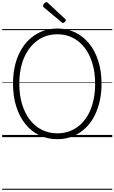

<svg xmlns="http://www.w3.org/2000/svg" viewBox="-20 -1264 1055 1770"><path d="M509 19Q418 19 342.5 -17.5Q267 -54 213 -121.5Q159 -189 129.5 -283Q100 -377 100 -492Q100 -568 113 -635.5Q126 -703 151.5 -759.5Q177 -816 213 -860.5Q249 -905 295 -936.5Q341 -968 394.5 -984.5Q448 -1001 509 -1001Q600 -1001 674.5 -964.5Q749 -928 803 -861Q857 -794 886.5 -700Q916 -606 916 -492Q916 -415 902.5 -347.5Q889 -280 864 -223Q839 -166 803 -121.5Q767 -77 721.5 -45.5Q676 -14 622.5 2.5Q569 19 509 19ZM509 -35Q560 -35 605.5 -49Q651 -63 690 -90.5Q729 -118 760 -157.5Q791 -197 812.5 -248Q834 -299 845.5 -360Q857 -421 857 -492Q857 -597 831.5 -681Q806 -765 759.5 -825Q713 -885 649.5 -916.5Q586 -948 509 -948Q458 -948 412 -934Q366 -920 327 -892Q288 -864 257 -825Q226 -786 203.5 -735Q181 -684 169.5 -623Q158 -562 158 -492Q158 -386 184 -302Q210 -218 256.5 -158Q303 -98 367.5 -66.5Q432 -35 509 -35ZM561 -1052Q558 -1052 555 -1054Q552 -1056 548 -1059L384 -1196Q379 -1200 378 -1203Q377 -1206 377 -1211Q377 -1218 382 -1225.5Q387 -1233 395 -1238.5Q403 -1244 409 -1244Q414 -1244 417 -1241.5Q420 -1239 424 -1235L581 -1089Q585 -1086 586 -1082.5Q587 -1079 587 -1076Q587 -1070 578 -1061Q569 -1052 561 -1052ZM0 476H1015V486H0ZM0 -20H1015V0H0ZM0 -505H1015V-500H0ZM0 -996H1015V-986H0Z"/></svg>

Font: Playwrite PL Guides
Style: Regular
Weight: 400
Designer: Veronika Burian, José Scaglione
Foundry: TypeTogether
Version: Version 1.003